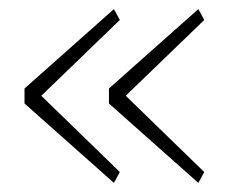

<svg xmlns="http://www.w3.org/2000/svg" viewBox="-20 -503 521 423"><path d="M231 -100 34 -275V-308L231 -483L244 -459L71 -292L244 -124ZM417 -100 220 -275V-308L417 -483L430 -459L257 -292L430 -124Z"/></svg>

Font: IBM Plex Sans Thai Looped ExtraLight
Style: Regular
Weight: 200
Designer: Mike Abbink, Paul van der Laan, Pieter van Rosmalen, Ben Mitchell, Mark Frömberg
Foundry: Bold Monday
Version: Version 1.0